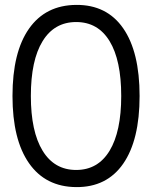

<svg xmlns="http://www.w3.org/2000/svg" viewBox="-20 -747 640 784"><path d="M31 -355Q31 -534 98.5 -630Q166 -726 291 -727Q416 -728 483 -631.5Q550 -535 550 -355Q550 -175 483 -78.5Q416 18 291 17Q166 16 98.5 -80.5Q31 -177 31 -355ZM475 -355Q475 -501 427.5 -579Q380 -657 291 -657Q202 -657 154 -579Q106 -501 106 -355Q106 -210 154 -131.5Q202 -53 291 -53Q380 -53 427.5 -131.5Q475 -210 475 -355Z"/></svg>

Font: Orbit
Style: Regular
Weight: 400
Designer: Sooun Cho
Foundry: JAMO
Version: Version 1.000; ttfautohint (v1.8.4.7-5d5b);gftools[0.9.29]